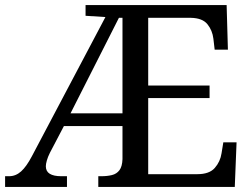

<svg xmlns="http://www.w3.org/2000/svg" viewBox="-20 -734 991 754"><path d="M0 0V-42H16Q42 -42 63 -61Q84 -80 105 -120L394 -667L316 -672V-714H870L875 -539H823L818 -582Q814 -615 794.5 -639Q775 -663 730 -664H562V-398H803V-349H562V-50H755Q802 -50 823.5 -74.5Q845 -99 850 -132L857 -175H909L902 0H366V-42H379Q401 -42 419.5 -46.5Q438 -51 449 -65.5Q460 -80 461 -109V-239H231L176 -134Q168 -118 164 -104Q160 -90 160 -81Q160 -61 175.5 -51.5Q191 -42 220 -42H243V0ZM257 -289H461V-664H447Z"/></svg>

Font: Noto Serif Kannada
Style: Regular
Weight: 400
Designer: Universal Thirst, Indian Type Foundry and the Monotype Design Team
Foundry: Monotype Imaging Inc.
Version: Version 2.003